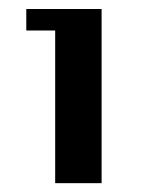

<svg xmlns="http://www.w3.org/2000/svg" viewBox="-20 -630 334 428"><path d="M103 -562H38.6V-609.9H206.5V-221.7H103Z"/></svg>

Font: Atomic Age
Style: Regular
Weight: 400
Designer: James Grieshaber
Foundry: James Grieshaber
Version: Version 1.008; ttfautohint (v1.4.1) -l 6 -r 46 -G 0 -x 0 -H 